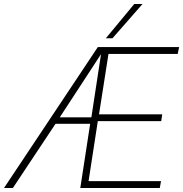

<svg xmlns="http://www.w3.org/2000/svg" viewBox="-58 -934 910 954"><path d="M341 0 390 -319H218L6 0H-38L428 -700H832L825 -666H481L434 -366H748L743 -332H428L382 -34H742L736 0ZM239 -351H396L444 -665ZM468 -744 609 -914H650L501 -744Z"/></svg>

Font: Georama ExtraCondensed Thin ExtraLight
Style: Italic
Weight: 250
Italic angle: -9°
Version: Version 1.001